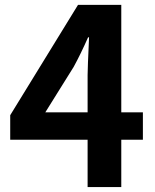

<svg xmlns="http://www.w3.org/2000/svg" viewBox="-20 -760 629 780"><path d="M164.1 -303.7H335.9V-455.1Q335.9 -481.4 341.8 -608.4H337.9Q307.6 -540 279.3 -488.3ZM560.5 -303.7V-192.4H472.7V0H335.9V-192.4H21.5V-292L296.9 -740.2H472.7V-303.7Z"/></svg>

Font: Taipei Sans TC Beta
Style: Bold
Weight: 700
Designer: JT Foundry
Foundry: JT Foundry
Version: Version 1.000